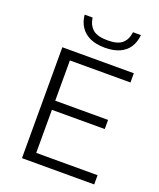

<svg xmlns="http://www.w3.org/2000/svg" viewBox="-145 -878 804 968"><g transform="rotate(20 257.0 -394.0)"><path d="M90.5 0V-595H474V-545.5H149V-49.5H478V0ZM128.5 -280.5V-329.5H432.5V-280.5ZM292 -666Q244 -666 211.5 -681.2Q179 -696.5 161.2 -723.8Q143.5 -751 140 -788H182.5Q188.5 -747.5 213.2 -726.5Q238 -705.5 292 -705.5Q346 -705.5 370.2 -726.5Q394.5 -747.5 399.5 -788H442Q438.5 -750.5 421.2 -723.2Q404 -696 371.8 -681Q339.5 -666 292 -666Z"/></g></svg>

Font: Encode Sans SC Condensed Thin Light
Style: Regular
Weight: 300
Version: Version 3.002